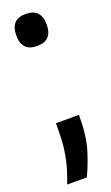

<svg xmlns="http://www.w3.org/2000/svg" viewBox="-144 -499 380 659"><g transform="rotate(-20 46.0 -169.5)"><path d="M-20 130Q-2 84 5.5 48.5Q13 13 14.5 -18Q16 -49 16 -81H100Q100 -3 84.5 46Q69 95 52 130ZM46 -352Q-9 -352 -9 -410Q-9 -469 46 -469Q102 -469 102 -410Q102 -352 46 -352Z"/></g></svg>

Font: Bricolage Grotesque 10pt Condensed
Style: Regular
Weight: 400
Width: 3
Designer: Mathieu Triay
Foundry: Atelier Triay
Version: Version 1.000; ttfautohint (v1.8.4.7-5d5b);gftools[0.9.29]